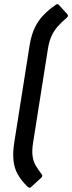

<svg xmlns="http://www.w3.org/2000/svg" viewBox="-20 -733 342 911"><path d="M112 154Q82 125 65 95.5Q48 66 44 28.5Q40 -9 48 -59L121 -521Q129 -568 145 -601.5Q161 -635 186 -661Q211 -687 243 -709Q252 -717 259 -710L300 -665Q306 -657 297 -649Q271 -627 253.5 -607Q236 -587 224.5 -562Q213 -537 207 -499L137 -56Q131 -19 134.5 7Q138 33 149.5 52.5Q161 72 178 94Q184 102 176 110L128 154Q125 158 120.5 157.5Q116 157 112 154Z"/></svg>

Font: Sofia Sans Semi Condensed SemiBold
Style: Italic
Weight: 600
Italic angle: -9°
Version: Version 4.100